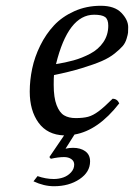

<svg xmlns="http://www.w3.org/2000/svg" viewBox="-20 -459 464 665"><path d="M355 -370Q355 -392 344 -400Q333 -408 306 -408Q216 -408 174 -237Q206 -242 235 -250Q264 -258 292.5 -273Q321 -288 338 -313Q355 -338 355 -370ZM167 -199Q166 -191 166 -165Q166 -121 176 -95Q186 -69 202 -59.5Q218 -50 242 -50Q268 -50 285 -54.5Q302 -59 321.5 -73.5Q341 -88 370 -117Q386 -117 393 -101Q320 -7 238 7L207 56Q219 53 233 53Q259 53 275.5 65Q292 77 292 100Q292 137 255.5 161.5Q219 186 167 186Q132 186 96 169L110 151Q139 161 166 161Q184 161 199.5 155.5Q215 150 226 138Q237 126 237 111Q237 99 227 92Q217 85 202 85Q182 85 156 91L151 85L202 10Q144 8 113.5 -34Q83 -76 83 -142Q83 -181 91.5 -221.5Q100 -262 119.5 -301.5Q139 -341 167 -371Q195 -401 237 -420Q279 -439 329 -439Q377 -439 400.5 -414.5Q424 -390 424 -365Q424 -352 423.5 -346Q423 -340 418.5 -325Q414 -310 405 -299.5Q396 -289 377.5 -274Q359 -259 332.5 -247.5Q306 -236 263.5 -223Q221 -210 167 -199Z"/></svg>

Font: Linux Libertine O
Style: Italic
Weight: 400
Italic angle: -12°
Designer: Philipp H. Poll
Foundry: Philipp H. Poll
Version: Version 5.1.6